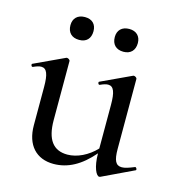

<svg xmlns="http://www.w3.org/2000/svg" viewBox="-90 -642 678 732"><g transform="rotate(15 248.5 -276.0)"><path d="M157 -473C186 -473 202 -490 202 -519C202 -546 186 -563 157 -563C128 -563 111 -546 111 -519C111 -490 128 -473 157 -473ZM332 -473C360 -473 377 -490 377 -519C377 -546 360 -563 332 -563C303 -563 286 -546 286 -519C286 -490 303 -473 332 -473ZM489 -60C467 -51 452 -46 440 -46C416 -46 407 -64 407 -110V-386C407 -390 400 -395 395 -395C394 -395 393 -395 391 -394L273 -339C268 -338 272 -325 278 -328C291 -334 301 -337 309 -337C331 -337 339 -315 339 -265V-93C307 -59 265 -39 227 -39C171 -39 143 -76 143 -153V-386C143 -390 136 -395 131 -395C130 -395 129 -395 127 -394L9 -339C4 -338 8 -325 14 -328C27 -334 37 -337 45 -337C67 -337 75 -315 75 -265V-114C75 -36 117 9 185 9C241 9 291 -18 339 -74C339 -19 355 11 366 11C368 11 369 11 371 10L495 -49C499 -51 494 -62 489 -60Z"/></g></svg>

Font: Cormorant Infant Book
Style: Regular
Weight: 500
Designer: Christian Thalmann (Catharsis Fonts)
Version: Version 1.000;PS 002.000;hotconv 1.0.88;makeotf.lib2.5.64775